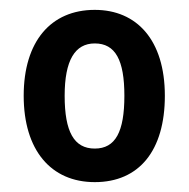

<svg xmlns="http://www.w3.org/2000/svg" viewBox="-20 -742 383 389"><path d="M314 -548C314 -661 257 -722 172 -722C83 -722 28 -658 28 -548C28 -438 83 -373 172 -373C262 -373 314 -437 314 -548ZM111 -548C111 -620 132 -654 172 -654C214 -654 232 -620 232 -548C232 -475 214 -441 172 -441C130 -441 111 -475 111 -548Z"/></svg>

Font: Noto Sans Telugu Condensed SemiBold
Style: Regular
Weight: 600
Width: 3
Designer: Jelle Bosma - Monotype Design Team
Foundry: Monotype Imaging Inc.
Version: Version 2.005